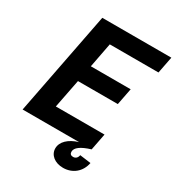

<svg xmlns="http://www.w3.org/2000/svg" viewBox="-205 -824 1033 1127"><g transform="rotate(30 311.5 -261.0)"><path d="M19 0H402C338 19 299 57 299 101C299 146 339 178 395 178C459 178 509 137 521 73L446 63C443 82 431 93 414 93C399 93 391 85 391 71C391 43 422 20 487 0L509 -113H179L217 -307H487L509 -420H239L271 -587H601L623 -700H155Z"/></g></svg>

Font: Uncut Sans
Style: Bold Italic
Weight: 700
Italic angle: -11°
Designer: Kasper Nordkvist
Foundry: UNCUT.wtf
Version: Version 1.304;Glyphs 3.2 (3246)